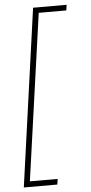

<svg xmlns="http://www.w3.org/2000/svg" viewBox="-60 -781 458 964"><g transform="rotate(-5 169.0 -298.5)"><path d="M20 149 145 -746H314L310 -718H171L53 121H193L189 149Z"/></g></svg>

Font: Josefin Slab Light
Style: Italic
Weight: 300
Italic angle: -12°
Designer: Santiago Orozco
Foundry: Typemade
Version: Version 2.000